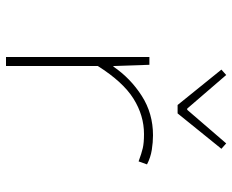

<svg xmlns="http://www.w3.org/2000/svg" viewBox="-87 -687 774 640"><g transform="rotate(90 300.0 -367.0)"><path d="M170 0V-478H196L200 -358H202Q241 -415 299.5 -452.5Q358 -490 431 -490Q454 -490 479.5 -486Q505 -482 528 -470L518 -442Q491 -452 473.5 -456Q456 -460 427 -460Q365 -460 309 -425Q253 -390 200 -306V0ZM330 -572 212 -718 230 -734 342 -604H346L458 -734L476 -718L358 -572Z"/></g></svg>

Font: Source Code Pro ExtraLight ExtraLight
Style: Regular
Weight: 250
Monospace: yes
Version: Version 1.018;hotconv 1.0.116;makeotfexe 2.5.65601